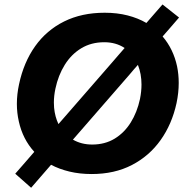

<svg xmlns="http://www.w3.org/2000/svg" viewBox="-20 -786 854 882"><path d="M123 76.5 50 12Q73.5 -14.5 95 -39.5Q116.5 -64.5 137.5 -88.5Q84.5 -146.5 66.5 -228Q57.5 -267.5 57.5 -309Q57.5 -353 67.5 -399Q89 -500 141.5 -573.8Q194 -647.5 274.8 -687.5Q355.5 -727.5 461 -727.5Q518 -727.5 566 -715.2Q614 -703 652.5 -680.5Q670.5 -701.5 689 -722.5Q707.5 -743.5 726.5 -765.5L802.5 -705.5Q783 -683 764.5 -661.5Q745.5 -640 727 -618.5Q776.5 -560.5 793.5 -481Q801 -444 801 -405Q801 -360 791 -312.5Q770 -216 718 -142.8Q666 -69.5 586 -28Q506 13.5 401 13.5Q346 13.5 299.2 2.2Q252.5 -9 214.5 -29Q192 -3 169.2 23.2Q146.5 49.5 123 76.5ZM234.5 -378.5Q227.5 -345.5 227.5 -315Q227.5 -302.5 228.5 -291Q232.5 -249.5 248.5 -216L262.5 -232Q269 -239.5 276 -247.5L497.5 -502Q512 -518.5 525.5 -534.5L552.5 -565.5Q512.5 -592 459 -592Q399 -592 353.2 -564.2Q307.5 -536.5 277.5 -488.2Q247.5 -440 234.5 -378.5ZM403.5 -122Q462 -122 506.5 -149Q551 -176 580.5 -223.2Q610 -270.5 623 -331Q630 -366 630 -397.5Q630 -446.5 613.5 -488Q604 -477.5 594.5 -466.5Q585 -455.5 575.5 -444L348.5 -183Q340 -173 331.5 -163.5Q323 -154 315 -144.5Q354 -122 403.5 -122Z"/></svg>

Font: Heraclito
Style: Bold Italic
Weight: 700
Italic angle: -12°
Designer: Kostas Bartsokas (font) & Cristiano Sobral (main changes)
Foundry: Kostas Bartsokas (font) & Cristiano Sobral (main changes)
Version: Version 1.00;July 8, 2020;FontCreator 13.0.0.2655 64-bit